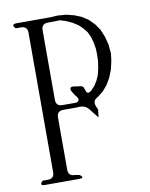

<svg xmlns="http://www.w3.org/2000/svg" viewBox="-83 -817 666 853"><g transform="rotate(-10 250.0 -390.5)"><path d="M251 -360.4Q270.5 -367.2 258.8 -383.8L252 -392.6L244.1 -404.3L236.3 -418Q232.4 -433.6 248 -433.6L283.2 -428.7Q293.9 -427.7 296.9 -416L302.7 -400.4Q308.6 -388.7 324.2 -400.4L341.8 -418.9L355.5 -440.4L366.2 -464.8L373 -493.2L377.9 -525.4L378.9 -554.7L377.9 -582L373 -611.3L365.2 -637.7L354.5 -660.2L338.9 -679.7L320.3 -697.3L295.9 -712.9L267.6 -725.6L243.2 -733.4L188.5 -732.4Q159.2 -732.4 159.2 -703.1V-389.6Q159.2 -360.4 188.5 -360.4ZM210 -41Q232.4 -24.4 204.1 -24.4H50.8Q22.5 -24.4 43 -44.9H66.4Q95.7 -44.9 95.7 -73.2V-703.1Q95.7 -732.4 66.4 -732.4H43Q22.5 -753.9 51.8 -753.9H204.1L236.3 -755.9L274.4 -752.9L309.6 -744.1L340.8 -731.4L369.1 -712.9L393.6 -688.5L413.1 -660.2L426.8 -627L436.5 -590.8L440.4 -549.8L436.5 -517.6L427.7 -478.5L414.1 -444.3L396.5 -414.1L375 -388.7L348.6 -368.2Q323.2 -355.5 334 -329.1L340.8 -313.5L336.9 -278.3L302.7 -321.3Q285.2 -343.8 250 -338.9H236.3H188.5Q159.2 -338.9 159.2 -309.6V-74.2Q159.2 -44.9 188.5 -44.9Z"/></g></svg>

Font: B2 Hana
Style: Regular
Weight: 500
Version: 2020-08-05; (max)